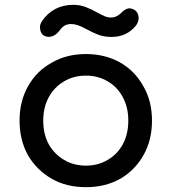

<svg xmlns="http://www.w3.org/2000/svg" viewBox="-20 -776 715 800"><path d="M337.9 3.9Q256.8 3.9 195.3 -31.2Q132.8 -67.4 96.7 -128.9Q61.5 -192.4 61.5 -273.4Q61.5 -355.5 97.7 -418Q132.8 -480.5 195.3 -514.6Q256.8 -550.8 337.9 -550.8Q418 -550.8 480.5 -515.6Q542 -480.5 577.1 -417Q613.3 -355.5 613.3 -273.4Q613.3 -192.4 578.1 -129.9Q543 -67.4 481.4 -31.2Q418.9 3.9 337.9 3.9ZM337.9 -85.9Q389.6 -85.9 429.7 -110.4Q469.7 -133.8 492.2 -175.8Q514.6 -217.8 514.6 -273.4Q514.6 -328.1 492.2 -370.1Q469.7 -413.1 429.7 -436.5Q389.6 -460.9 337.9 -460.9Q286.1 -460.9 246.1 -436.5Q206.1 -413.1 182.6 -370.1Q160.2 -328.1 160.2 -273.4Q160.2 -217.8 182.6 -175.8Q206.1 -133.8 246.1 -110.4Q286.1 -85.9 337.9 -85.9ZM445.3 -622.1Q411.1 -622.1 385.7 -632.8Q361.3 -642.6 342.8 -653.3Q321.3 -665 304.7 -670.9Q289.1 -675.8 277.3 -675.8Q262.7 -675.8 252 -670.9Q241.2 -666 228.5 -649.4Q216.8 -632.8 200.2 -626Q182.6 -618.2 164.1 -627Q150.4 -633.8 147.5 -653.3Q143.6 -671.9 155.3 -688.5Q177.7 -721.7 211.9 -739.3Q245.1 -755.9 284.2 -755.9Q316.4 -755.9 340.8 -745.1Q365.2 -735.4 381.8 -725.6Q405.3 -712.9 417 -708Q428.7 -703.1 442.4 -703.1Q455.1 -703.1 464.8 -708Q474.6 -712.9 482.4 -719.7Q496.1 -734.4 508.8 -739.3Q522.5 -745.1 541 -734.4Q555.7 -724.6 557.6 -705.1Q558.6 -684.6 545.9 -668.9Q507.8 -622.1 445.3 -622.1Z"/></svg>

Font: Abed
Style: Bold
Weight: 700
Designer: Johan Aakerlund
Version: Version 3.105